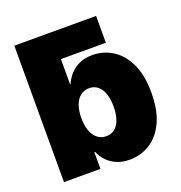

<svg xmlns="http://www.w3.org/2000/svg" viewBox="-132 -841 907 962"><g transform="rotate(-20 321.5 -360.5)"><path d="M147 -584.5 48.8 -727.5H484.9V-584.5ZM397.9 7.3Q360.4 7.3 330.6 -5.1Q300.8 -17.6 279.8 -39.1Q258.8 -60.5 247.6 -88.9H243.2V0H48.8V-727.5H245.1V-450.2H247.6Q259.3 -477.5 279.8 -500.5Q300.3 -523.4 330.3 -536.6Q360.4 -549.8 399.9 -549.8Q455.6 -549.8 504.2 -520.5Q552.7 -491.2 583.3 -429.4Q613.8 -367.7 613.8 -271Q613.8 -178.2 584.7 -116.2Q555.7 -54.2 506.6 -23.4Q457.5 7.3 397.9 7.3ZM327.6 -143.6Q354.5 -143.6 373.3 -158.7Q392.1 -173.8 402.1 -202.6Q412.1 -231.4 412.1 -271Q412.1 -311 402.1 -339.6Q392.1 -368.2 373.3 -383.8Q354.5 -399.4 327.6 -399.4Q300.8 -399.4 281 -383.8Q261.2 -368.2 250.7 -339.6Q240.2 -311 240.2 -271Q240.2 -231.9 250.7 -203.4Q261.2 -174.8 281 -159.2Q300.8 -143.6 327.6 -143.6Z"/></g></svg>

Font: Inter 16pt Black
Style: Regular
Weight: 900
Version: Version 4.001;git-66647c0bb